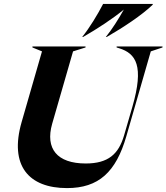

<svg xmlns="http://www.w3.org/2000/svg" viewBox="-20 -950 852 983"><path d="M146 -707 195 -687 91 -326C26 -101 128 13 323 13C485 13 574 -69 627 -253L752 -687L812 -707V-712H577V-707L590 -703C677 -676 718 -612 658 -404L615 -256C587 -161 534 -113 419 -113C272 -113 211 -189 247 -316L354 -687L418 -707V-712H146ZM401 -761H406C479 -803 557 -854 614 -901C587 -853 554 -800 522 -761H527C612 -810 706 -872 762 -926V-930H508C480 -876 439 -808 401 -761Z"/></svg>

Font: Nyght Serif Bold Italic
Style: Regular
Weight: 700
Italic angle: -16°
Designer: Maksym Kobuzan
Version: Version 0.410;Glyphs 3.1.2 (3151)